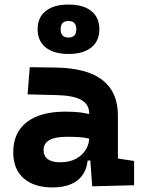

<svg xmlns="http://www.w3.org/2000/svg" viewBox="-20 -820 626 850"><path d="M388.2 4.9 377 -148.4 375 -215.8V-316.9Q375 -358.4 339.6 -377.7Q304.2 -397 234.4 -398.9L102.1 -402.3L111.8 -522.5L224.6 -521Q365.2 -519 433.6 -465.6Q502 -412.1 502 -309.6V-118.2L573.7 -107.4V0ZM212.9 9.8Q130.4 9.8 84.5 -30.8Q38.6 -71.3 38.6 -146Q38.6 -232.9 98.6 -279.3Q158.7 -325.7 269 -325.7Q311.5 -325.7 342.5 -321.3Q373.5 -316.9 405.3 -307.6L383.8 -204.6Q352.5 -211.9 327.6 -213.1Q302.7 -214.4 275.4 -214.4Q172.9 -214.4 172.9 -155.8Q172.9 -129.4 191.4 -115.5Q210 -101.6 245.6 -101.6Q288.6 -101.6 317.4 -117.7Q346.2 -133.8 360.6 -158.7Q375 -183.6 375 -210V-242.2L393.6 -109.4H352.1L369.1 -125Q367.7 -80.1 348.6 -50Q329.6 -20 295.2 -5.1Q260.7 9.8 212.9 9.8ZM283.4 -581.1Q218.3 -581.1 182.4 -609.9Q146.5 -638.7 146.5 -690.7Q146.5 -742.7 182.4 -771.2Q218.3 -799.8 283.2 -799.8Q348.6 -799.8 384.3 -771.2Q419.9 -742.6 419.9 -690.4Q419.9 -638.7 384.3 -609.9Q348.6 -581.1 283.4 -581.1ZM283.2 -653.8Q317.9 -653.8 317.9 -690.4Q317.9 -727.1 283.2 -727.1Q248.5 -727.1 248.5 -690.4Q248.5 -653.8 283.2 -653.8Z"/></svg>

Font: Cascadia Mono
Style: Regular
Weight: 400
Monospace: yes
Designer: Aaron Bell
Foundry: Saja Typeworks
Version: Version 2404.023